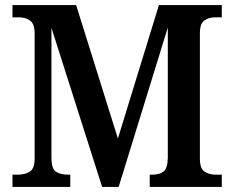

<svg xmlns="http://www.w3.org/2000/svg" viewBox="-20 -734 920 754"><path d="M29 0V-48H48Q78 -48 97 -60Q116 -72 116 -111V-602Q116 -641 97.5 -653.5Q79 -666 55 -666H29V-714H279L443 -190L604 -714H851V-666H824Q800 -666 782.5 -653.5Q765 -641 765 -603V-111Q765 -73 782.5 -60.5Q800 -48 828 -48H851V0H568V-48H577Q607 -48 622.5 -60.5Q638 -73 639 -113V-626L446 0H381L182 -625V-116Q182 -71 200 -59.5Q218 -48 250 -48H256V0Z"/></svg>

Font: Noto Serif Myanmar SemiCondensed SemiBold
Style: Regular
Weight: 600
Width: 4
Designer: Ben Mitchell and the Monotype Design Team
Foundry: Monotype Imaging Inc.
Version: Version 2.106; ttfautohint (v1.8.4.7-5d5b)